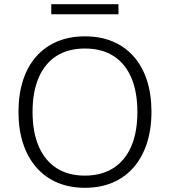

<svg xmlns="http://www.w3.org/2000/svg" viewBox="-20 -886 808 914"><path d="M384 8Q311 8 252.5 -17Q194 -42 153 -89Q112 -136 90 -202.5Q68 -269 68 -353Q68 -437 89.5 -503.5Q111 -570 152 -616.5Q193 -663 251.5 -688Q310 -713 384 -713Q458 -713 516.5 -688.5Q575 -664 616.5 -617Q658 -570 679.5 -503.5Q701 -437 701 -354Q701 -270 679 -203Q657 -136 616 -89Q575 -42 516.5 -17Q458 8 384 8ZM384 -50Q463 -50 519 -85.5Q575 -121 604.5 -188.5Q634 -256 634 -353Q634 -450 604.5 -517.5Q575 -585 519.5 -620Q464 -655 384 -655Q305 -655 249.5 -620Q194 -585 164.5 -517Q135 -449 135 -353Q135 -257 164.5 -189Q194 -121 249.5 -85.5Q305 -50 384 -50ZM224 -818V-866H544V-818Z"/></svg>

Font: Nunito Sans 11pt Light
Style: Regular
Weight: 300
Version: Version 3.101;gftools[0.9.27]